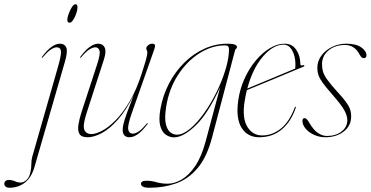

<svg xmlns="http://www.w3.org/2000/svg" viewBox="-158 -638 1744 903"><path d="M169.5 -531Q158.5 -531 158.5 -545Q158.5 -555 164.8 -572.5Q171 -590 179.8 -604Q188.5 -618 196.5 -618Q202.5 -618 204.5 -613.8Q206.5 -609.5 206.5 -604Q206.5 -591 200.5 -573.8Q194.5 -556.5 185.8 -543.8Q177 -531 169.5 -531ZM147.5 -348.5 4 148Q-10 196.5 -41 220.8Q-72 245 -113.5 245Q-125 245 -131.5 239.5Q-138 234 -138 226.5Q-138 219.5 -132.8 214Q-127.5 208.5 -116.5 208.5Q-101 208.5 -87.8 214.5Q-74.5 220.5 -61.5 220.5Q-46.5 220.5 -33 208Q-19.5 195.5 -14.5 170Q-10.5 151.5 -10.5 133Q-10.5 114.5 -6.5 100L113 -317.5Q130.5 -377.5 128.8 -396.5Q127 -415.5 109 -415.5Q98 -415.5 82.5 -406Q67 -396.5 43.5 -368.5Q40.5 -365 39 -366.5Q37.5 -368 40 -371Q64 -403.5 85 -418Q106 -432.5 124 -432.5Q146 -432.5 153.8 -414.5Q161.5 -396.5 147.5 -348.5Z M536.5 -58.5Q538 -57 535.5 -54Q511.5 -22 490.5 -7.2Q469.5 7.5 451.5 7.5Q419 7.5 419 -27.5Q419 -46 429.2 -77.8Q439.5 -109.5 452 -141.2Q464.5 -173 471 -191.5Q435.5 -119.5 396.8 -75.8Q358 -32 321 -12.2Q284 7.5 254 7.5Q225 7.5 215.8 -8.2Q206.5 -24 210.8 -51.2Q215 -78.5 226 -112.5L298.5 -334.5Q315 -385 310 -400.2Q305 -415.5 290.5 -415.5Q279.5 -415.5 263.2 -406Q247 -396.5 223.5 -368.5Q221 -365 219 -366.5Q217.5 -368 220 -371Q244 -403.5 265 -418Q286 -432.5 304 -432.5Q326 -432.5 334.5 -414.2Q343 -396 330.5 -357.5L249 -105.5Q230.5 -48.5 238.5 -28Q246.5 -7.5 272.5 -7.5Q291.5 -7.5 321 -22.5Q350.5 -37.5 384.2 -71Q418 -104.5 450.8 -159.2Q483.5 -214 509 -293.5Q521 -330.5 526.5 -349.8Q532 -369 533.5 -377.5Q535 -386 535 -391.5Q535 -397.5 532.5 -401Q530 -404.5 530 -410.5Q530 -418 538.8 -425.2Q547.5 -432.5 558 -432.5Q569.5 -432.5 570.8 -425Q572 -417.5 567 -404.5L462 -106.5Q441 -47 445.2 -28.2Q449.5 -9.5 466.5 -9.5Q478 -9.5 493.5 -19.2Q509 -29 532 -56.5Q535 -60 536.5 -58.5Z M839.5 8Q815 101 771.5 152.5Q728 204 670.2 224.5Q612.5 245 545 245Q523.5 245 514.2 239.8Q505 234.5 505 227Q505 212 531 212Q553.5 212 578 219Q602.5 226 630 226Q663 226 697 206Q731 186 760.5 142.2Q790 98.5 809 27.5L877.5 -228.5Q820.5 -103.5 762.2 -47.8Q704 8 660 8Q641 8 622.8 -3.8Q604.5 -15.5 596 -44.8Q587.5 -74 596.5 -126Q608 -190 637.2 -245.8Q666.5 -301.5 709 -343.5Q751.5 -385.5 803.5 -409Q855.5 -432.5 912 -432.5Q956.5 -432.5 956.5 -416.5Q956.5 -411.5 952.5 -408.8Q948.5 -406 947.5 -401.5ZM623.5 -136Q615 -82 622.2 -53.5Q629.5 -25 644.2 -14.8Q659 -4.5 673.5 -4.5Q702.5 -4.5 736 -32.5Q769.5 -60.5 802 -106.2Q834.5 -152 861 -206Q887.5 -260 903.2 -312.8Q919 -365.5 919 -406.5Q919 -415 915.2 -419.8Q911.5 -424.5 900 -424.5Q838.5 -424.5 780 -387.5Q721.5 -350.5 679.2 -285.5Q637 -220.5 623.5 -136Z M1232.5 -130Q1211 -66 1167.2 -29.2Q1123.5 7.5 1061 7.5Q1006.5 7.5 978.5 -36.5Q950.5 -80.5 962.5 -165.5Q970 -219.5 991.8 -267.5Q1013.5 -315.5 1044.5 -352.8Q1075.5 -390 1110.8 -411.2Q1146 -432.5 1180.5 -432.5Q1216 -432.5 1235.2 -404Q1254.5 -375.5 1254.5 -337Q1254.5 -326.5 1267.5 -331.5Q1272 -333 1273.5 -330Q1274.5 -327 1270.5 -325Q1267.5 -323.5 1245.5 -314.5Q1223.5 -305.5 1190.8 -291.8Q1158 -278 1121.8 -263Q1085.5 -248 1053.8 -235Q1022 -222 1003 -214Q996.5 -187 992 -158.5Q980.5 -81.5 1005.5 -41.2Q1030.5 -1 1075 -1Q1122.5 -1 1162.5 -32.8Q1202.5 -64.5 1227.5 -131Q1229 -136 1231.5 -136Q1235 -136 1232.5 -130ZM1176.5 -428Q1126.5 -428 1078.5 -372.2Q1030.5 -316.5 1005 -221.5Q1025.5 -230 1058.5 -243.8Q1091.5 -257.5 1127 -272.2Q1162.5 -287 1191 -299Q1219.5 -311 1230.5 -315.5Q1231.5 -321 1231.5 -334Q1231.5 -373.5 1216.2 -400.8Q1201 -428 1176.5 -428ZM1228.5 -310Q1228.5 -310 1228.5 -310.5Z M1379.5 1.5Q1421 1.5 1448.2 -19.5Q1475.5 -40.5 1475.5 -73Q1475.5 -93.5 1461.5 -119.2Q1447.5 -145 1404 -194.5Q1375.5 -227 1360.5 -247.5Q1345.5 -268 1340 -284.2Q1334.5 -300.5 1334.5 -319.5Q1334.5 -350.5 1353.2 -376Q1372 -401.5 1403 -417Q1434 -432.5 1470.5 -432.5Q1516.5 -432.5 1541 -415.2Q1565.5 -398 1565.5 -377.5Q1565.5 -364.5 1552.5 -364.5Q1547.5 -364.5 1543.2 -368Q1539 -371.5 1533.5 -381Q1510 -426.5 1464.5 -426.5Q1418 -426.5 1387.2 -401Q1356.5 -375.5 1356.5 -335.5Q1356.5 -318.5 1360.8 -302.5Q1365 -286.5 1380.2 -264.8Q1395.5 -243 1427.5 -207.5Q1454 -179 1468.2 -159.8Q1482.5 -140.5 1488 -124.8Q1493.5 -109 1493.5 -90.5Q1493.5 -46.5 1458.8 -19.5Q1424 7.5 1372 7.5Q1344 7.5 1319.2 -3.8Q1294.5 -15 1279.5 -32.8Q1264.5 -50.5 1264.5 -69.5Q1264.5 -82.5 1274.5 -82.5Q1278.5 -82.5 1283.8 -78.2Q1289 -74 1295.5 -62.5Q1315.5 -27.5 1336.8 -13Q1358 1.5 1379.5 1.5Z"/></svg>

Font: Fraunces 144pt S000 Thin
Style: Italic
Weight: 100
Italic angle: -16°
Version: Version 1.000; ttfautohint (v1.8.3)